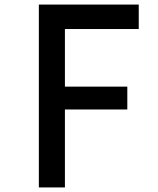

<svg xmlns="http://www.w3.org/2000/svg" viewBox="-20 -820 690 840"><path d="M150 0V-800H587V-693H264V-441H537V-341H264V0Z"/></svg>

Font: Martian Mono SemiCondensed
Style: Regular
Weight: 400
Width: 4
Designer: Roman Shamin
Foundry: Evil Martians
Version: Version 1.000